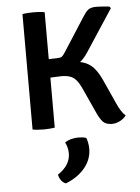

<svg xmlns="http://www.w3.org/2000/svg" viewBox="-56 -594 659 904"><g transform="rotate(-5 273.5 -142.0)"><path d="M84.2 -545.5Q95.8 -547.9 111 -548.8Q126.1 -549.6 137.2 -549.6Q149 -549.6 162.9 -548.8Q176.9 -547.9 189.1 -545.5V0Q176.9 2.2 162.9 3.1Q149 4.1 137.2 4.1Q126.1 4.1 111 3.1Q95.8 2.2 84.2 0ZM526.5 -27.9Q515.9 -13 496.9 -3.4Q478 6.2 458.8 6.1Q430.5 5.7 417 -8.6Q403.5 -22.9 391.2 -49.5L335.4 -172Q318.6 -208.9 299.6 -223.4Q280.6 -238 244.8 -238.5Q232.1 -238.7 206.5 -237.2Q180.9 -235.7 161.4 -234.6L122 -231.2V-300.6H293.4Q335.1 -300.6 361.1 -289.2Q387.1 -277.7 403.8 -256.2Q420.6 -234.7 434.2 -205.4L483.4 -96.8Q494.4 -71.3 504.7 -54.7Q514.9 -38.1 526.5 -27.9ZM370.1 -509.7Q382 -529.1 394.3 -539.4Q406.6 -549.6 433.6 -549.6Q440.4 -549.6 451.2 -549Q462 -548.3 473.5 -547.4Q485.1 -546.6 494.5 -545.5L501.6 -537.6L373.2 -341.6Q351 -305.9 321 -287.2Q291 -268.4 251 -268.4H129.2V-321.6L229 -324.8Q245.1 -325.1 251.2 -329.7Q257.3 -334.3 266.2 -347.8ZM332.5 61.2Q336.6 69.6 339.4 84.3Q342.3 99 342.3 112.7Q342.3 163.4 308.8 203.8Q275.2 244.2 218.6 266.2Q205.9 261.9 196.7 249.5Q187.6 237.1 184.8 222Q244.6 182.7 244.6 126.2Q244.6 112.9 241.1 98.9Q237.5 85 231.6 73.8Q258.4 56.1 297.2 56.1Q316.8 56.1 332.5 61.2Z"/></g></svg>

Font: Signika SC
Style: Regular
Weight: 300
Designer: Anna Giedryś
Foundry: Anna Giedryś
Version: Version 2.000